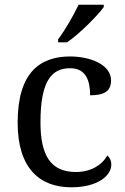

<svg xmlns="http://www.w3.org/2000/svg" viewBox="-20 -786 532 816"><path d="M227 -619V-606H265C318 -642 396 -721 421 -756V-766H314C293 -721 256 -657 227 -619ZM283 10C396 10 453 -40 453 -86C453 -104 446 -117 436 -125C413 -84 365 -55 303 -55C196 -55 152 -124 152 -266C152 -445 201 -496 278 -496C345 -496 363 -444 363 -381C422 -381 452 -398 452 -444C452 -513 361 -546 278 -546C151 -546 55 -479 55 -265C55 -69 150 10 283 10Z"/></svg>

Font: Noto Serif
Style: Regular
Weight: 400
Designer: Monotype Design Team
Foundry: Monotype Imaging Inc.
Version: Version 2.015